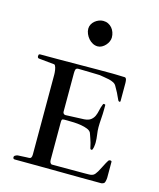

<svg xmlns="http://www.w3.org/2000/svg" viewBox="-105 -759 694 837"><g transform="rotate(15 242.0 -341.0)"><path d="M204.1 -244.1 287.6 -247.6Q307.1 -249 317.4 -257.1Q327.6 -265.1 332.8 -276.6Q337.9 -288.1 340.6 -301.8Q343.3 -315.4 348.6 -328.6Q350.1 -334.5 353.5 -334.5Q360.4 -334.5 360.4 -331.1V-311.5Q360.4 -292 358.6 -269.3Q356.9 -246.6 356.9 -230.5Q356.9 -214.8 359.6 -197.3Q362.3 -179.7 362.3 -161.1Q362.3 -158.7 361.8 -153.3Q361.3 -147.9 360.4 -142.1Q359.4 -136.2 357.7 -131.8Q356 -127.4 353 -127.4Q347.7 -127.4 346.4 -132.6Q345.2 -137.7 344.2 -142.1Q343.3 -147.9 340.8 -156.2Q338.4 -164.6 335.4 -173.1Q332.5 -181.6 330.1 -188.5Q327.6 -195.3 326.7 -197.8Q322.3 -206.5 309.6 -211.7Q296.9 -216.8 281 -219.5Q265.1 -222.2 248.3 -222.9Q231.4 -223.6 218.8 -223.6H204.1Q196.3 -223.6 194.3 -220.5Q192.4 -217.3 192.4 -210.4V-39.1Q192.4 -24.4 201.7 -20.5H350.1Q359.9 -20.5 370.4 -20.8Q380.9 -21 384.3 -22.9Q391.6 -24.9 396.7 -31.5Q401.9 -38.1 405.3 -43.9Q406.7 -46.4 410.9 -54.2Q415 -62 419.7 -71Q424.3 -80.1 428.5 -87.9Q432.6 -95.7 434.6 -98.1Q437.5 -104 444.3 -104Q448.7 -104 450.7 -100.6V-27.8Q450.7 -23.4 450 -19.8Q449.2 -16.1 448.2 -10.7Q446.3 -3.9 443.4 -1.7Q440.4 0.5 432.1 2.4Q382.8 2.4 338.6 2Q294.4 1.5 249 1.2Q203.6 1 153.3 0.5Q103 0 41 0Q32.7 0 32.7 -8.3Q32.7 -13.7 38.1 -16.6Q43.5 -19.5 47.9 -20.5Q50.8 -20.5 57.4 -21Q64 -21.5 71.8 -21.7Q79.6 -22 86.9 -22.5Q94.2 -22.9 99.6 -22.9Q111.3 -22.9 111.3 -41.5V-401.9Q111.3 -410.2 109.6 -422.4Q107.9 -434.6 103 -442.9Q99.6 -445.3 99.6 -445.3L31.2 -452.1Q22 -452.1 22 -461.4Q22 -463.9 22.9 -467.5Q23.9 -471.2 29.3 -471.2H109.4Q156.2 -471.2 201.7 -471.7Q247.1 -472.2 285.2 -472.2H354.5Q362.3 -472.2 370.8 -471.9Q379.4 -471.7 387.2 -471.4Q395 -471.2 401.4 -470.9Q407.7 -470.7 411.1 -470.7Q414.6 -470.2 416.5 -467.3Q418.5 -464.4 419.2 -460.2Q419.9 -456.1 420.2 -451.9Q420.4 -447.8 420.4 -445.3V-365.7Q420.4 -361.3 417 -361.3Q411.6 -361.3 408.9 -368.4Q406.2 -375.5 400.9 -385.3Q396.5 -396 390.1 -406.7Q383.8 -417.5 380.9 -423.3Q376.5 -431.6 367.4 -436.3Q358.4 -440.9 347.2 -443.6Q335.9 -446.3 324.2 -447.8Q312.5 -449.2 303.7 -451.2Q300.8 -451.2 288.6 -451.7Q276.4 -452.1 261 -452.4Q245.6 -452.6 230.7 -453.1Q215.8 -453.6 207.5 -453.6Q197.3 -453.6 194.8 -447.8Q192.4 -441.9 192.4 -430.2V-255.9Q192.4 -251.5 195.6 -247.8Q198.7 -244.1 204.1 -244.1ZM202.6 -633.8Q202.6 -644.5 207.5 -653.6Q212.4 -662.6 220.2 -669.2Q228 -675.8 237.8 -679.7Q247.6 -683.6 257.3 -683.6Q270 -683.6 280 -678.7Q290 -673.8 297.1 -665.5Q304.2 -657.2 308.1 -646.2Q312 -635.3 312 -623Q312 -614.3 307.9 -604.7Q303.7 -595.2 296.6 -587.4Q289.6 -579.6 280.5 -574.7Q271.5 -569.8 261.7 -569.8Q250 -569.8 239.3 -575.4Q228.5 -581.1 220.5 -590.3Q212.4 -599.6 207.5 -611.1Q202.6 -622.6 202.6 -633.8Z"/></g></svg>

Font: IM FELL French Canon SC
Style: Regular
Weight: 400
Designer: Igino Marini
Foundry: Igino Marini
Version: 3.00